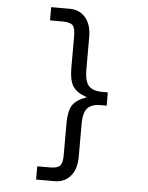

<svg xmlns="http://www.w3.org/2000/svg" viewBox="-58 -826 734 953"><g transform="rotate(5 309.0 -349.5)"><path d="M447 -316Q399 -316 379 -293Q359 -270 359 -216V-51Q359 10 329.5 45Q300 80 250 80H158V14H221Q258 14 271 0.5Q284 -13 284 -52V-212Q284 -273 303 -302Q322 -331 374 -349Q322 -366 303 -396Q284 -426 284 -487V-647Q284 -686 271 -699.5Q258 -713 221 -713H158V-779H250Q300 -779 329.5 -744Q359 -709 359 -648V-483Q359 -429 379 -405.5Q399 -382 447 -382H475V-316Z"/></g></svg>

Font: Fragment Mono SC
Style: Regular
Weight: 400
Monospace: yes
Designer: Wei Huang based on Nimbus Sans by URW Studio, based on Helvetica by Max Miedinger.
Foundry: Wei Huang
Version: Version 1.012; ttfautohint (v1.8.4.7-5d5b)